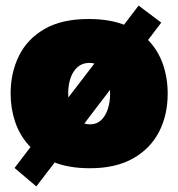

<svg xmlns="http://www.w3.org/2000/svg" viewBox="-20 -586 638 687"><path d="M302 16Q226.5 16 172.5 -5.8Q118.5 -27.5 84.2 -65Q50 -102.5 34 -150.5Q18 -198.5 18 -251Q18 -326 48 -386.5Q78 -447 139.8 -482.5Q201.5 -518 297 -518Q370.5 -518 424 -497.5Q477.5 -477 512 -440.5Q546.5 -404 563.2 -355.5Q580 -307 580 -251Q580 -174 548.8 -113.8Q517.5 -53.5 455.5 -18.8Q393.5 16 302 16ZM302 -141Q326 -141 342 -156.2Q358 -171.5 366 -196.5Q374 -221.5 374 -251Q374 -288 364 -312.5Q354 -337 337.2 -349Q320.5 -361 300 -361Q275.5 -361 258.5 -346.8Q241.5 -332.5 232.8 -307.8Q224 -283 224 -251Q224 -221.5 233.2 -196.5Q242.5 -171.5 260 -156.2Q277.5 -141 302 -141ZM110 81 32 15Q71 -36 105.8 -81.5Q140.5 -127 180 -179L326 -369.5Q367.5 -424 403 -470.5Q438.5 -517 476 -566L557 -505Q519 -455 483.8 -408.8Q448.5 -362.5 407.5 -309L258.5 -113.5Q218.5 -61 182.8 -14Q147 33 110 81Z"/></svg>

Font: Commissioner Thin Black
Style: Regular
Weight: 900
Version: Version 1.000